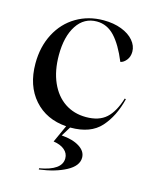

<svg xmlns="http://www.w3.org/2000/svg" viewBox="-116 -597 719 920"><g transform="rotate(15 243.5 -137.5)"><path d="M260 15 231 62Q286 66 319.5 87Q353 108 353 140Q353 181 299.5 209.5Q246 238 167 248V242Q276 223 276 164Q276 139 256 122Q236 105 201 100L240 14Q140 7 80 -61Q20 -129 20 -239Q20 -322 54 -387Q88 -452 148 -487.5Q208 -523 283 -523Q333 -523 372 -508Q411 -493 432.5 -467.5Q454 -442 454 -413Q454 -388 440.5 -371Q427 -354 411 -351Q379 -429 341.5 -469Q304 -509 253 -509Q190 -509 154 -454Q118 -399 118 -307Q118 -229 143.5 -171.5Q169 -114 214.5 -83.5Q260 -53 320 -53Q384 -53 420 -85.5Q456 -118 477 -187L483 -185Q461 -96 411 -40.5Q361 15 262 15Z"/></g></svg>

Font: Nyght Serif
Style: Regular
Weight: 400
Designer: Maksym Kobuzan
Version: Version 0.410